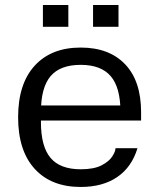

<svg xmlns="http://www.w3.org/2000/svg" viewBox="-20 -733 631 763"><path d="M300.7 10Q183.7 10 117.9 -62Q52 -134 52 -267Q52 -400 117.9 -472Q183.7 -544 300.7 -544Q414 -544 477.3 -477.5Q540.7 -411 540.7 -287V-254H109.2V-314H505.6L458.7 -271.9V-288.8Q458.7 -384.9 420.2 -430.1Q381.7 -475.3 300.7 -475.3Q219 -475.3 180.8 -430.1Q142.7 -384.9 142.7 -288.8V-247.1Q142.7 -151 180.8 -105.6Q219 -60.3 300.7 -60.3Q353.8 -60.3 384.1 -76.2Q414.3 -92.2 426.6 -112Q438.9 -131.9 438.9 -142.8V-144H526.3Q503.6 -68.8 445.8 -29.4Q388 10 300.7 10ZM150.5 -626.6V-713H251.6V-626.6ZM349.8 -626.6V-713H450.9V-626.6Z"/></svg>

Font: Mozilla Text ExtraLight
Style: Regular
Weight: 200
Designer: Studio DRAMA
Foundry: Studio DRAMA
Version: Version 1.000